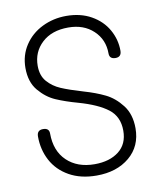

<svg xmlns="http://www.w3.org/2000/svg" viewBox="-80 -771 695 833"><g transform="rotate(-10 267.0 -354.5)"><path d="M57 -213Q57 -241 84 -241Q111 -241 111 -217Q111 -140 157 -96Q203 -52 279 -52Q345 -52 385.5 -83.5Q426 -115 426 -174Q426 -236 382.5 -269.5Q339 -303 254 -327Q200 -342 159.5 -359.5Q119 -377 87 -415Q55 -453 55 -515Q55 -571 84 -615Q113 -659 162 -683Q211 -707 268 -707Q331 -707 378 -680.5Q425 -654 449.5 -610.5Q474 -567 474 -518Q474 -490 448 -490Q421 -490 421 -515Q421 -576 378.5 -616Q336 -656 268 -656Q195 -656 152 -616Q109 -576 109 -515Q109 -472 132 -445.5Q155 -419 190 -404Q225 -389 286 -371Q338 -356 378 -336.5Q418 -317 449 -277Q480 -237 480 -175Q480 -96 424 -49Q368 -2 279 -2Q209 -2 158.5 -30.5Q108 -59 82.5 -107Q57 -155 57 -213Z"/></g></svg>

Font: Mali Light
Style: Regular
Weight: 300
Designer: Kitiyaporn Chalermlarp | Katatrad Aksorn Co.,Ltd.
Foundry: Cadson Demak Co.,Ltd.
Version: Version 1.000; ttfautohint (v1.6)